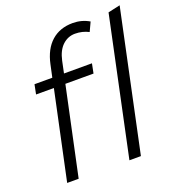

<svg xmlns="http://www.w3.org/2000/svg" viewBox="-133 -837 862 942"><g transform="rotate(-20 298.5 -365.5)"><path d="M57 0 155 -460H62L72 -510H165L179 -575Q195 -650 239 -689Q283 -728 350 -728Q397 -728 436 -705L414 -658Q381 -675 343 -675Q306 -675 278 -649Q250 -623 239 -572L226 -510H372L362 -460H215L117 0ZM382 0 534 -717 597 -731 442 0Z"/></g></svg>

Font: Radio Canada Light
Style: Italic
Weight: 300
Italic angle: -12°
Designer: Charles Daoud, Etienne Aubert Bonn, Alexandre Saumier Demers, Jacques Le Bailly
Foundry: Radio-Canada
Version: Version 2.104; ttfautohint (v1.8.4.7-5d5b);gftools[0.9.28.de